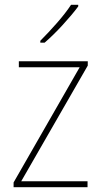

<svg xmlns="http://www.w3.org/2000/svg" viewBox="-20 -785 423 805"><path d="M347 0H37V-20L314 -503H59V-528H348V-510L69 -25H347ZM308 -758Q282 -723 242.5 -680Q203 -637 167 -606H149V-614Q183 -648 219 -689Q255 -730 278 -765H308Z"/></svg>

Font: Noto Sans Lao UI SemCond Thin
Style: Regular
Weight: 100
Width: 4
Designer: Monotype Design Team
Foundry: Monotype Imaging Inc.
Version: Version 2.000; ttfautohint (v1.8.4.7-5d5b)